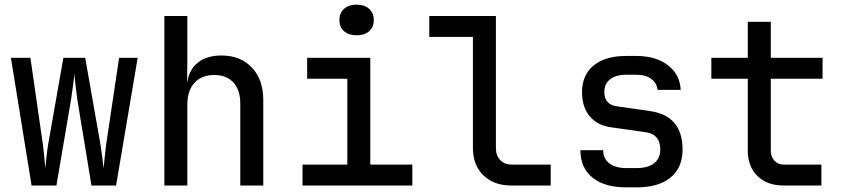

<svg xmlns="http://www.w3.org/2000/svg" viewBox="-20 -799 3640 827"><path d="M116 0 27 -550H111L165 -175Q168 -150 171 -121Q174 -92 175 -74Q177 -92 180 -121Q183 -150 187 -175L253 -550H347L413 -175Q417 -150 420.5 -121.5Q424 -93 426 -74Q428 -93 431 -121.5Q434 -150 437 -175L493 -550H573L480 0H374L313 -370Q309 -397 305.5 -430Q302 -463 300 -482Q299 -463 294.5 -430Q290 -397 286 -370L223 0Z M688 0V-730H787V-550L786 -445H787Q794 -499 832.5 -529.5Q871 -560 934 -560Q1016 -560 1065 -508Q1114 -456 1114 -368V0H1015V-353Q1015 -412 985 -444Q955 -476 903 -476Q849 -476 818 -442.5Q787 -409 787 -349V0Z M1283 0V-90H1476V-460H1303V-550H1575V-90H1756V0ZM1516 -647Q1482 -647 1462 -664.5Q1442 -682 1442 -712Q1442 -743 1462 -761Q1482 -779 1516 -779Q1550 -779 1570 -761Q1590 -743 1590 -712Q1590 -682 1570 -664.5Q1550 -647 1516 -647Z M2182 0Q2107 0 2062 -44Q2017 -88 2017 -161V-640H1829V-730H2116V-162Q2116 -129 2134.5 -109.5Q2153 -90 2185 -90H2352V0Z M2678 8Q2584 8 2532 -34Q2480 -76 2480 -152H2578Q2578 -116 2604.5 -95.5Q2631 -75 2678 -75H2722Q2771 -75 2797.5 -96Q2824 -117 2824 -155Q2824 -222 2758 -230L2610 -251Q2551 -260 2519 -299.5Q2487 -339 2487 -402Q2487 -476 2537 -517Q2587 -558 2677 -558H2721Q2805 -558 2857 -518Q2909 -478 2912 -412H2812Q2810 -440 2786 -458.5Q2762 -477 2721 -477H2677Q2632 -477 2607.5 -457Q2583 -437 2583 -403Q2583 -348 2638 -341L2777 -321Q2920 -302 2920 -155Q2920 -77 2868.5 -34.5Q2817 8 2722 8Z M3355 0Q3284 0 3242.5 -41Q3201 -82 3201 -150V-460H3044V-550H3201V-705H3300V-550H3523V-460H3300V-151Q3300 -124 3315.5 -107Q3331 -90 3357 -90H3518V0Z"/></svg>

Font: JetBrains Mono NL Medium
Style: Regular
Weight: 500
Monospace: yes
Designer: Philipp Nurullin, Konstantin Bulenkov
Foundry: JetBrains
Version: Version 2.305; ttfautohint (v1.8.4.7-5d5b)